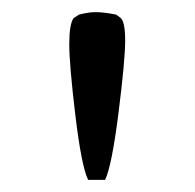

<svg xmlns="http://www.w3.org/2000/svg" viewBox="-20 -723 321 316"><path d="M178 -694Q186 -688 186 -656Q186 -624 175 -537Q164 -450 153 -427H125Q114 -450 104 -533.5Q94 -617 94 -650Q94 -683 101 -693L110 -699Q126 -703 137 -703Q151 -703 171 -699Z"/></svg>

Font: Asul
Style: Regular
Weight: 400
Version: Version 1.001